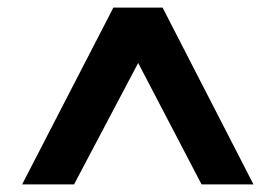

<svg xmlns="http://www.w3.org/2000/svg" viewBox="-20 -720 722 503"><path d="M38 -237 277 -700H406L644 -237H508L342 -555L174 -237Z"/></svg>

Font: DM Sans 12pt
Style: Bold
Weight: 700
Version: Version 4.004;gftools[0.9.30]